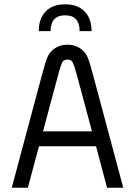

<svg xmlns="http://www.w3.org/2000/svg" viewBox="-20 -882 634 902"><path d="M410.2 -735.8H354Q354 -810.1 286.1 -810.1Q217.8 -810.1 217.8 -735.8H162.1Q162.1 -794.4 194.6 -828.1Q227.1 -861.8 286.1 -861.8Q345.2 -861.8 377.7 -828.1Q410.2 -794.4 410.2 -735.8ZM296.9 -671.9Q340.8 -671.9 370.1 -644Q383.8 -631.3 392.3 -611.3Q400.9 -591.3 416 -534.2L559.1 0H482.9L431.2 -194.8H163.1L110.8 0H35.2L178.2 -534.2Q193.4 -591.3 201.9 -611.3Q210.4 -631.3 224.1 -644Q253.4 -671.9 296.9 -671.9ZM182.1 -265.1H412.1L344.2 -518.1Q326.7 -585.4 317.9 -594.2Q310.1 -602.1 296.9 -602.1Q283.7 -602.1 275.9 -594.2Q267.6 -585.9 250 -518.1Z"/></svg>

Font: Gidolinya
Style: Regular
Weight: 400
Version: Version 1.0.3